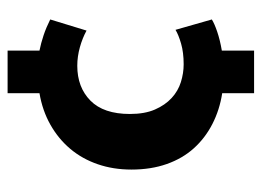

<svg xmlns="http://www.w3.org/2000/svg" viewBox="-114 -568 705 518"><g transform="rotate(-90 239.0 -309.5)"><path d="M324 -167Q356 -167 380 -174Q404 -181 417 -189L445 -91Q434 -84 412 -76.5Q390 -69 361 -64V23H246V-63Q201 -70 163 -89.5Q125 -109 97.5 -139.5Q70 -170 55 -212.5Q40 -255 40 -308Q40 -357 54.5 -399Q69 -441 96 -473Q123 -505 161 -526.5Q199 -548 246 -556V-642H361V-556Q381 -552 402 -545Q423 -538 445 -527L415 -429Q395 -440 370 -447Q345 -454 320 -454Q262 -454 226 -418.5Q190 -383 190 -312Q190 -272 202 -244.5Q214 -217 233 -199.5Q252 -182 276 -174.5Q300 -167 324 -167Z"/></g></svg>

Font: Ek Mukta ExtraBold
Style: Regular
Weight: 800
Designer: Girish Dalvi and Yashodeep Gholap
Foundry: Ek Type
Version: Version 2.538;PS 1.002;hotconv 16.6.51;makeotf.lib2.5.65220;